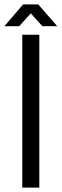

<svg xmlns="http://www.w3.org/2000/svg" viewBox="-62 -859 282 879"><path d="M44 -839H113L200 -739H132L79 -798L26 -739H-42ZM40 0V-700H118V0Z"/></svg>

Font: TypoPRO Bebas Neue
Style: Regular
Weight: 400
Designer: Ryoichi Tsunekawa
Foundry: Ryoichi Tsunekawa
Version: Version 001.003